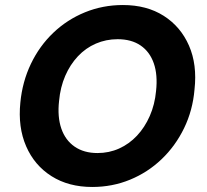

<svg xmlns="http://www.w3.org/2000/svg" viewBox="-20 -732 823 764"><path d="M347 12Q253 12 185 -31Q117 -74 84 -150Q51 -226 61 -324Q69 -407 103 -478Q137 -549 192 -601.5Q247 -654 318 -683Q389 -712 469 -712Q564 -712 631.5 -669Q699 -626 732 -550.5Q765 -475 754 -376Q747 -293 712.5 -222Q678 -151 623 -98.5Q568 -46 497.5 -17Q427 12 347 12ZM368 -123Q414 -123 454 -141Q494 -159 525 -192Q556 -225 576 -270.5Q596 -316 601 -370Q608 -434 592 -480Q576 -526 539.5 -551Q503 -576 448 -576Q402 -576 361.5 -558.5Q321 -541 290 -508Q259 -475 239.5 -430Q220 -385 215 -330Q208 -267 224 -220.5Q240 -174 277 -148.5Q314 -123 368 -123Z"/></svg>

Font: DM Sans 12pt Black
Style: Italic
Weight: 900
Italic angle: -10°
Version: Version 4.004;gftools[0.9.30]